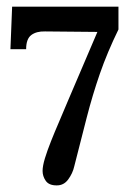

<svg xmlns="http://www.w3.org/2000/svg" viewBox="-20 -546 392 578"><path d="M150.3 12.1Q127.2 12.1 117.7 -1.7Q108.2 -15.4 108.2 -31.5Q108.2 -46.2 115.3 -69.7Q122.5 -93.1 133.7 -121.2Q144.8 -149.2 156.9 -177.1Q169.4 -206.8 186.1 -246.1Q202.8 -285.3 224.4 -335.7Q246.1 -386.1 273.2 -449.9L115.5 -451.4Q89.8 -452.1 74.3 -440.6Q58.7 -429 58.7 -397.9H11.4L16.5 -525.9H336.6V-457.3Q302.9 -388.3 280.7 -324.2Q258.5 -260 241.1 -192.3Q223.7 -124.7 203.5 -45.1Q198.8 -24.2 185.4 -5.9Q172 12.5 150.3 12.1Z"/></svg>

Font: Parastoo
Style: Regular
Weight: 400
Foundry: Saber Rastikerdar (saber.rastikerdar@gmail.com)
Version: Version 3.000